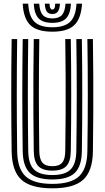

<svg xmlns="http://www.w3.org/2000/svg" viewBox="-20 -1012 568 1042"><path d="M264.2 10Q147.2 10 96 -36.8Q44.8 -83.5 43.2 -191Q42.2 -262 41.6 -336.2Q41 -410.5 41 -487.1Q41 -563.8 41.5 -642.1Q42 -720.5 43.2 -800H73.2Q72.2 -726.8 71.6 -650.8Q71 -574.8 71 -497.8Q71 -420.8 71.6 -343.8Q72.2 -266.8 73.2 -191.5Q74.5 -96.5 118.8 -55.2Q163 -14 264.2 -14Q365 -14 409 -55.2Q453 -96.5 454.2 -191.5Q455.2 -267 455.9 -343.4Q456.5 -419.8 456.5 -496.2Q456.5 -572.8 456 -648.9Q455.5 -725 454.2 -800H484.2Q485.8 -700 486.2 -598Q486.8 -496 486.2 -393.8Q485.8 -291.5 484.2 -191Q482.8 -83.5 431.8 -36.8Q380.8 10 264.2 10ZM264.2 -38Q179.2 -38 141.9 -73.8Q104.5 -109.5 103.2 -191.8Q102.2 -269.8 101.6 -346.4Q101 -423 101 -498.8Q101 -574.5 101.6 -649.8Q102.2 -725 103.2 -800H133.2Q132.2 -724.8 131.6 -649.1Q131 -573.5 131 -497.4Q131 -421.2 131.6 -345Q132.2 -268.8 133.2 -192.2Q134.2 -122.5 164.6 -92.2Q195 -62 264.2 -62Q333 -62 363.1 -92.2Q393.2 -122.5 394.2 -192.2Q395.2 -267.8 395.9 -344Q396.5 -420.2 396.5 -496.6Q396.5 -573 396 -649Q395.5 -725 394.2 -800H424.2Q425.5 -723.5 426 -647.2Q426.5 -571 426.5 -494.8Q426.5 -418.5 426 -342.8Q425.5 -267 424.2 -191.8Q423.2 -109.5 386 -73.8Q348.8 -38 264.2 -38ZM264.2 -86Q211 -86 187.5 -110.8Q164 -135.5 163.2 -192.8Q161.8 -296 161.2 -397.4Q160.8 -498.8 161.2 -599.2Q161.8 -699.8 163.2 -800H193.2Q192.2 -726.8 191.6 -650.9Q191 -575 191 -498.1Q191 -421.2 191.6 -344.5Q192.2 -267.8 193.2 -193Q193.8 -148.5 210.4 -129.2Q227 -110 264.2 -110Q301.2 -110 317.5 -129.2Q333.8 -148.5 334.2 -193Q335.8 -294 336.2 -395.6Q336.8 -497.2 336.2 -598.6Q335.8 -700 334.2 -800H364.2Q365.5 -723.2 366 -647Q366.5 -570.8 366.5 -494.8Q366.5 -418.8 366 -343.2Q365.5 -267.8 364.2 -192.8Q363.5 -135.5 340.2 -110.8Q317 -86 264.2 -86ZM264.2 -840Q182.2 -840 144.9 -875.4Q107.5 -910.8 103.2 -992H133.2Q136.8 -923.5 167.2 -893.8Q197.8 -864 264.2 -864Q330.2 -864 360.8 -893.8Q391.2 -923.5 395.2 -992H425.2Q420.2 -910.8 382.9 -875.4Q345.5 -840 264.2 -840ZM264.2 -888Q213 -888 189.6 -912.1Q166.2 -936.2 163.2 -992H193Q195.5 -949.2 212 -930.6Q228.5 -912 264.2 -912Q299.8 -912 316.2 -930.6Q332.8 -949.2 335.5 -992H365.2Q362 -936.2 338.5 -912.1Q315 -888 264.2 -888ZM264.2 -936Q243.8 -936 234.2 -949Q224.8 -962 223 -992H249Q248.8 -975 253.4 -967.5Q258 -960 264.2 -960Q270.8 -960 275.4 -967.5Q280 -975 279.5 -992H305.5Q303.5 -962 293.9 -949Q284.2 -936 264.2 -936Z"/></svg>

Font: Big Shoulders Inline Text Thin Black
Style: Regular
Weight: 900
Version: Version 2.002